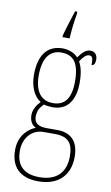

<svg xmlns="http://www.w3.org/2000/svg" viewBox="-107 -819 642 1112"><g transform="rotate(10 213.5 -262.5)"><path d="M195 -616V-606H237C239 -656 246 -708 254 -753V-766H241C228 -726 206 -658 195 -616ZM201 241C320 241 385 172 385 66C385 -17 348 -71 258 -71H197C152 -71 122 -85 122 -126C122 -163 139 -185 157 -203C167 -199 194 -196 209 -196C295 -196 339 -259 339 -363C339 -423 328 -459 314 -485C335 -516 349 -529 367 -529C386 -529 389 -513 389 -476C403 -476 410 -489 410 -512C410 -536 397 -557 369 -557C337 -557 317 -529 299 -505C281 -525 248 -542 209 -542C121 -542 70 -483 70 -362C70 -295 95 -238 136 -214C119 -196 96 -167 96 -131C96 -92 114 -71 134 -62C92 -46 38 -1 38 85C38 180 89 241 201 241ZM206 -220C137 -220 98 -269 98 -364C98 -472 141 -517 204 -517C274 -517 311 -477 311 -365C311 -265 275 -220 206 -220ZM203 216C98 216 66 156 66 85C66 7 116 -46 182 -46H249C329 -46 357 -9 357 67C357 156 310 216 203 216Z"/></g></svg>

Font: Noto Serif Hebrew Condensed Thin
Style: Regular
Weight: 100
Width: 3
Designer: Monotype Design Team
Foundry: Monotype Imaging Inc.
Version: Version 2.004